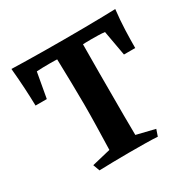

<svg xmlns="http://www.w3.org/2000/svg" viewBox="-147 -811 965 961"><g transform="rotate(-30 335.0 -330.0)"><path d="M407 -600Q406 -501 406 -424.5Q406 -348 406 -279Q406 -228 406 -177Q406 -126 407 -64L513 -38L500 0Q474 -2 427.5 -2.5Q381 -3 333 -3Q287 -3 240.5 -2Q194 -1 163 0L149 -38L257 -64Q259 -138 260.5 -199.5Q262 -261 262 -324Q262 -383 260.5 -450.5Q259 -518 257 -600ZM635 -660Q628 -599 626 -543.5Q624 -488 624 -441H559L533 -586Q516 -588 495 -588.5Q474 -589 453 -589Q422 -589 391 -587Q360 -585 335 -580Q309 -585 276 -586.5Q243 -588 210 -588Q191 -588 173 -587.5Q155 -587 139 -586L113 -441H48Q47 -488 44 -542Q41 -596 35 -660Q69 -659 118.5 -658Q168 -657 225.5 -656.5Q283 -656 342 -656Q402 -656 458 -656.5Q514 -657 560 -658Q606 -659 635 -660Z"/></g></svg>

Font: Ruwudu
Style: Bold
Weight: 700
Designer: Becca Hirsbrunner Spalinger
Foundry: SIL International
Version: Version 3.000